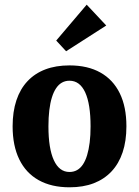

<svg xmlns="http://www.w3.org/2000/svg" viewBox="-20 -787 592 817"><path d="M275.8 10Q198.8 10 144.5 -20.4Q90.3 -50.7 62 -108.9Q33.7 -167 33.7 -249.6Q33.7 -311.8 49.8 -360.1Q65.9 -408.5 97.1 -441.6Q128.2 -474.7 173 -491.7Q217.7 -508.7 275.7 -508.7Q353.3 -508.7 407.3 -478.3Q461.3 -448 489.6 -390.2Q517.9 -332.5 517.9 -249.5Q517.9 -187 501.8 -138.9Q485.7 -90.7 454.5 -57.5Q423.2 -24.2 378.6 -7.1Q333.9 10 275.8 10ZM275.6 -55.2Q293.5 -55.2 307.7 -63.1Q322 -71 332.7 -86.9Q343.4 -102.9 350.6 -126.5Q357.8 -150.2 361.6 -180.7Q365.4 -211.2 365.4 -249.3Q365.4 -344.1 342.6 -393.8Q319.7 -443.5 275.7 -443.5Q258 -443.5 243.8 -435.6Q229.6 -427.7 218.9 -411.8Q208.1 -395.9 200.8 -372.3Q193.5 -348.7 189.8 -317.9Q186.1 -287.2 186.1 -249.5Q186.1 -155 209.2 -105.1Q232.2 -55.2 275.6 -55.2ZM261.3 -568.9 219.2 -614.4 348.9 -767.1 432.1 -678.4Z"/></svg>

Font: Sutasoma
Style: Regular
Weight: 400
Designer: Izhar Fathurrohim, Akbar Rohmanto, Arusyal Khofiqoini
Foundry: Kiwari Kolektiv
Version: Version 1.102